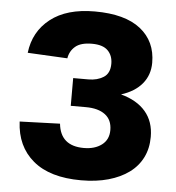

<svg xmlns="http://www.w3.org/2000/svg" viewBox="-53 -775 771 841"><g transform="rotate(5 333.0 -355.0)"><path d="M334 16Q197 16 123 -46Q49 -108 44 -217L221 -223Q231 -126 334 -126Q382 -126 412.5 -149Q443 -172 443 -214Q443 -259 412.5 -282Q382 -305 328 -305H261V-427H328Q367 -427 394.5 -444.5Q422 -462 422 -504Q422 -540 400 -562Q378 -584 330 -584Q281 -584 257 -563.5Q233 -543 228 -511L53 -520Q64 -614 135.5 -670Q207 -726 330 -726Q463 -726 531.5 -672Q600 -618 600 -524Q600 -470 568 -431.5Q536 -393 476 -374Q547 -355 584.5 -311Q622 -267 622 -200Q622 -149 602 -109Q582 -69 544.5 -41.5Q507 -14 454 1Q401 16 334 16Z"/></g></svg>

Font: Geist ExtBd
Style: Regular
Weight: 400
Designer: Basement.studio, Andrés Briganti, Mateo Zaragoza
Foundry: Basement.studio, Vercel, Andrés Briganti, Guido Ferreyra, Mateo Zaragoza
Version: Version 1.401